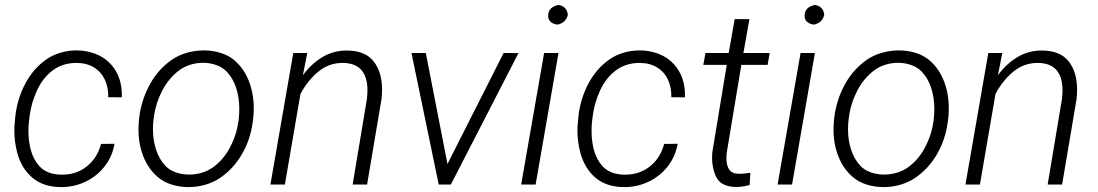

<svg xmlns="http://www.w3.org/2000/svg" viewBox="-20 -741 4408 771"><path d="M385.7 -163.1 439.9 -163.6Q431.2 -112.8 400.4 -73.2Q369.6 -33.7 324 -11.7Q278.3 10.3 226.6 10.3Q154.3 10.3 110.1 -27.3Q65.9 -64.9 48.8 -128.9Q37.6 -172.4 37.6 -216.3Q37.6 -236.3 39.6 -252.4L41.5 -273.4Q49.3 -344.2 81.3 -404.8Q113.3 -465.3 166 -502.4Q190.9 -520 222.7 -529.3Q254.4 -538.6 287.6 -538.6Q327.6 -538.6 363.8 -524.7Q399.9 -510.7 424.8 -483.4Q472.2 -431.2 469.2 -350.1L414.6 -350.6Q415.5 -390.1 400.9 -421.4Q386.2 -452.6 356.9 -470.5Q327.6 -488.3 287.1 -488.3Q231.9 -488.3 191.7 -458.3Q151.4 -428.2 127.9 -376.5Q105 -325.7 98.6 -273.4L96.2 -252.9Q94.2 -235.8 94.2 -214.4Q94.2 -172.4 104.5 -136.2Q114.7 -100.1 137.2 -74.7Q168.5 -39.6 229.5 -39.6Q287.1 -39.6 329.1 -73.2Q371.1 -106.9 385.7 -163.1Z M539.1 -269Q547.9 -340.8 582 -402.6Q616.2 -464.4 671.4 -502Q698.2 -520 731.2 -529.3Q764.2 -538.6 798.3 -538.6Q834.5 -538.6 866.9 -528.3Q899.4 -518.1 922.4 -498Q960.4 -464.8 979.7 -414.6Q999 -364.3 999 -305.7Q999 -289.6 997.6 -273.4L994.6 -249.5Q985.4 -179.2 950.2 -119.6Q915 -60.1 860.4 -24.4Q834 -7.3 802 1.5Q770 10.3 737.3 10.3Q701.2 10.3 668.7 0Q636.2 -10.3 613.3 -30.3Q575.2 -63 555.7 -112.8Q536.1 -162.6 536.1 -220.2Q536.1 -236.8 537.6 -252.9ZM595.7 -252.9Q594.2 -237.8 594.2 -221.7Q594.2 -178.2 606.7 -139.9Q619.1 -101.6 644.5 -74.7Q660.6 -57.6 685.8 -48.8Q710.9 -40 739.7 -40Q766.1 -40 791.3 -47.6Q816.4 -55.2 836.9 -70.3Q878.9 -101.1 904.8 -151.4Q930.7 -201.7 938 -257.3L939.5 -272.9Q940.9 -288.6 940.9 -304.2Q940.9 -348.1 928.5 -387.2Q916 -426.3 890.6 -453.1Q874.5 -470.2 849.1 -479.5Q823.7 -488.8 795.4 -488.8Q769 -488.8 743.9 -481Q718.8 -473.1 698.7 -458Q657.2 -426.3 631.3 -376.7Q605.5 -327.1 598.1 -272Z M1186.5 -363.8 1124 0H1065.9L1157.7 -528.3H1213.9L1196.3 -439Q1230 -484.9 1274.4 -511.5Q1318.8 -538.1 1372.1 -538.1Q1445.8 -538.1 1480 -495.1Q1514.2 -452.1 1514.2 -380.9Q1514.2 -361.3 1512.2 -344.2L1454.1 0H1396L1453.6 -344.7Q1455.6 -367.2 1455.6 -377.4Q1455.6 -488.3 1355.5 -488.3Q1300.8 -488.3 1258.3 -453.4Q1215.8 -418.5 1186.5 -363.8Z M2062 -527.8 1790.5 0H1741.7L1632.3 -528.3H1689.9L1776.9 -82.5L2002.4 -528.3Z M2222.7 -721.2Q2256.8 -715.3 2260.3 -681.2Q2252 -648.9 2218.3 -642.1Q2181.2 -647.9 2181.2 -677.7Q2181.2 -712.4 2222.7 -721.2ZM2222.7 -528.3 2130.9 0H2072.8L2165 -528.3Z M2647 -163.1 2701.2 -163.6Q2692.4 -112.8 2661.6 -73.2Q2630.9 -33.7 2585.2 -11.7Q2539.6 10.3 2487.8 10.3Q2415.5 10.3 2371.3 -27.3Q2327.1 -64.9 2310.1 -128.9Q2298.8 -172.4 2298.8 -216.3Q2298.8 -236.3 2300.8 -252.4L2302.7 -273.4Q2310.5 -344.2 2342.5 -404.8Q2374.5 -465.3 2427.2 -502.4Q2452.1 -520 2483.9 -529.3Q2515.6 -538.6 2548.8 -538.6Q2588.9 -538.6 2625 -524.7Q2661.1 -510.7 2686 -483.4Q2733.4 -431.2 2730.5 -350.1L2675.8 -350.6Q2676.8 -390.1 2662.1 -421.4Q2647.5 -452.6 2618.2 -470.5Q2588.9 -488.3 2548.3 -488.3Q2493.2 -488.3 2452.9 -458.3Q2412.6 -428.2 2389.2 -376.5Q2366.2 -325.7 2359.9 -273.4L2357.4 -252.9Q2355.5 -235.8 2355.5 -214.4Q2355.5 -172.4 2365.7 -136.2Q2376 -100.1 2398.4 -74.7Q2429.7 -39.6 2490.7 -39.6Q2548.3 -39.6 2590.3 -73.2Q2632.3 -106.9 2647 -163.1Z M2990.2 2Q2962.9 9.8 2936 9.8Q2908.2 9.8 2886.5 -0.2Q2864.7 -10.3 2854 -34.2Q2839.4 -67.4 2839.4 -107.4Q2839.4 -114.3 2840.3 -128.9L2898.4 -480.5H2804.2L2813 -528.3H2906.2L2930.2 -664.1H2989.3L2965.3 -528.3H3070.8L3062.5 -480.5H2957L2898.4 -128.4Q2897 -116.7 2897 -105Q2897 -76.7 2908.4 -59.8Q2919.9 -43 2949.2 -43Q2960.4 -43 2993.2 -46.9Z M3252.4 -721.2Q3286.6 -715.3 3290 -681.2Q3281.7 -648.9 3248 -642.1Q3210.9 -647.9 3210.9 -677.7Q3210.9 -712.4 3252.4 -721.2ZM3252.4 -528.3 3160.6 0H3102.5L3194.8 -528.3Z M3330.1 -269Q3338.9 -340.8 3373 -402.6Q3407.2 -464.4 3462.4 -502Q3489.3 -520 3522.2 -529.3Q3555.2 -538.6 3589.4 -538.6Q3625.5 -538.6 3658 -528.3Q3690.4 -518.1 3713.4 -498Q3751.5 -464.8 3770.8 -414.6Q3790 -364.3 3790 -305.7Q3790 -289.6 3788.6 -273.4L3785.6 -249.5Q3776.4 -179.2 3741.2 -119.6Q3706.1 -60.1 3651.4 -24.4Q3625 -7.3 3593 1.5Q3561 10.3 3528.3 10.3Q3492.2 10.3 3459.7 0Q3427.2 -10.3 3404.3 -30.3Q3366.2 -63 3346.7 -112.8Q3327.1 -162.6 3327.1 -220.2Q3327.1 -236.8 3328.6 -252.9ZM3386.7 -252.9Q3385.3 -237.8 3385.3 -221.7Q3385.3 -178.2 3397.7 -139.9Q3410.2 -101.6 3435.5 -74.7Q3451.7 -57.6 3476.8 -48.8Q3502 -40 3530.8 -40Q3557.1 -40 3582.3 -47.6Q3607.4 -55.2 3627.9 -70.3Q3669.9 -101.1 3695.8 -151.4Q3721.7 -201.7 3729 -257.3L3730.5 -272.9Q3731.9 -288.6 3731.9 -304.2Q3731.9 -348.1 3719.5 -387.2Q3707 -426.3 3681.6 -453.1Q3665.5 -470.2 3640.1 -479.5Q3614.7 -488.8 3586.4 -488.8Q3560.1 -488.8 3534.9 -481Q3509.8 -473.1 3489.7 -458Q3448.2 -426.3 3422.4 -376.7Q3396.5 -327.1 3389.2 -272Z M3977.5 -363.8 3915 0H3856.9L3948.7 -528.3H4004.9L3987.3 -439Q4021 -484.9 4065.4 -511.5Q4109.9 -538.1 4163.1 -538.1Q4236.8 -538.1 4271 -495.1Q4305.2 -452.1 4305.2 -380.9Q4305.2 -361.3 4303.2 -344.2L4245.1 0H4187L4244.6 -344.7Q4246.6 -367.2 4246.6 -377.4Q4246.6 -488.3 4146.5 -488.3Q4091.8 -488.3 4049.3 -453.4Q4006.8 -418.5 3977.5 -363.8Z"/></svg>

Font: Mardoto Light
Style: Italic
Weight: 300
Italic angle: -12°
Designer: Christian Robertson, Vahan Hovhannisyan
Foundry: Google
Version: Version 1.000